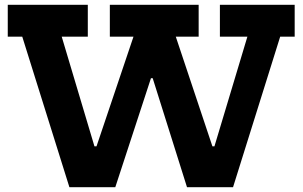

<svg xmlns="http://www.w3.org/2000/svg" viewBox="-20 -779 1259 799"><path d="M895.1 -758.9H1206.3V-626.5H1146L949.8 0H758.2L561 -626.5L662.8 -453.5H568.8L664.8 -626.5L459.8 0H268.8L72.6 -626.5H12.3V-758.9H345.4V-626.5H236.8L423.8 0L312.7 -170H431.5L324.3 0L535.5 -626.5H437.1V-758.9H806.7V-626.5H711.5L920.7 0L806.2 -170H928.4L821.3 0L1009.5 -626.5H895.1Z"/></svg>

Font: Hepta Slab ExtraLight
Style: Regular
Weight: 200
Designer: Michael LaGattuta
Foundry: Michael LaGattuta
Version: Version 1.100